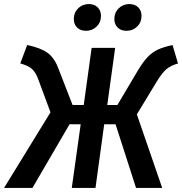

<svg xmlns="http://www.w3.org/2000/svg" viewBox="-49 -927 898 947"><path d="M829 -614Q794 -604 772.5 -586.5Q751 -569 722 -521L626 -363L751 0H622L521 -314H465L422 0H305L349 -314H294L111 0H-29L200 -373L140 -535Q127 -571 108 -587.5Q89 -604 51 -614L85 -705Q152 -691 186 -666Q220 -641 239 -589L309 -409H364L403 -691H519L480 -409H530L632 -581Q658 -624 680.5 -647Q703 -670 730 -682.5Q757 -695 802 -705ZM315 -833Q315 -865 336.5 -886Q358 -907 389 -907Q416 -907 432.5 -891Q449 -875 449 -849Q449 -817 427.5 -796Q406 -775 375 -775Q348 -775 331.5 -791Q315 -807 315 -833ZM515 -833Q515 -865 536.5 -886Q558 -907 589 -907Q616 -907 632.5 -891Q649 -875 649 -849Q649 -817 627.5 -796Q606 -775 575 -775Q548 -775 531.5 -791Q515 -807 515 -833Z"/></svg>

Font: Fira Sans Condensed Medium
Style: Italic
Weight: 500
Width: 3
Italic angle: -8°
Designer: bBox Type GmbH & Carrois Corporate GbR & Edenspiekermann AG
Foundry: bBox Type GmbH & Carrois Corporate GbR & Edenspiekermann AG
Version: Version 4.301